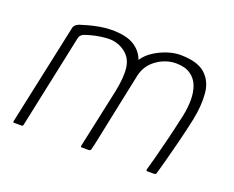

<svg xmlns="http://www.w3.org/2000/svg" viewBox="-84 -617 924 757"><g transform="rotate(20 378.0 -238.0)"><path d="M553 -439Q510 -439 472.5 -412.5Q435 -386 425 -341L408 -260Q397 -207 386 -155Q375 -103 367 -63.5Q359 -24 354 -6Q353 -3 350.5 -1.5Q348 0 343 0H317Q310 0 312 -7L365 -253Q378 -315 373 -355.5Q368 -396 337 -418Q304 -442 259.5 -438.5Q215 -435 175 -421Q169 -420 162 -414Q155 -408 153 -397L70 -5Q69 -3 68 -1.5Q67 0 64 0H32Q30 0 28.5 -1Q27 -2 28 -5L119 -430Q119 -434 124.5 -440.5Q130 -447 140 -451Q152 -455 173.5 -461Q195 -467 220.5 -471.5Q246 -476 269 -476Q331 -476 363.5 -455.5Q396 -435 408 -401Q424 -425 450 -441.5Q476 -458 504 -467Q532 -476 556 -476Q628 -476 661.5 -446.5Q695 -417 699.5 -366.5Q704 -316 691 -253Q680 -202 667.5 -152.5Q655 -103 644.5 -64Q634 -25 628 -5Q626 0 618 0H592Q588 0 587 -1.5Q586 -3 587 -8Q591 -21 601.5 -60.5Q612 -100 625 -153Q638 -206 649 -257Q656 -291 656 -323.5Q656 -356 646 -382Q636 -408 613 -423.5Q590 -439 553 -439Z"/></g></svg>

Font: Glory Thin ExtraLight
Style: Italic
Weight: 250
Italic angle: -12°
Version: Version 1.011